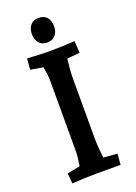

<svg xmlns="http://www.w3.org/2000/svg" viewBox="-167 -961 734 1033"><g transform="rotate(-20 199.5 -444.5)"><path d="M55 -54 128 -68Q137 -120 137 -149V-557Q137 -583 128 -635L56 -647L61 -710Q151 -705 179 -705Q246 -705 333 -710L337 -642L264 -635Q256 -569 256 -527V-179Q256 -135 264 -69L343 -62L338 0H201Q138 0 60 5ZM130 -823Q130 -855 146.5 -874.5Q163 -894 193 -894Q223 -894 240 -875.5Q257 -857 257 -823Q257 -792 240 -772.5Q223 -753 193 -753Q163 -753 146.5 -772.5Q130 -792 130 -823Z"/></g></svg>

Font: Andada Pro
Style: Bold
Weight: 700
Designer: Carolina Giovagnoli
Foundry: Huerta Tipografica
Version: Version 3.005; ttfautohint (v1.8.4)